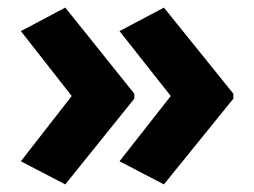

<svg xmlns="http://www.w3.org/2000/svg" viewBox="-20 -533 670 506"><path d="M595 -273 412 -47 295 -108 430 -280 295 -451 412 -513 595 -286ZM334 -273 152 -47 35 -108 169 -280 35 -451 152 -513 334 -286Z"/></svg>

Font: Noto Sans Thai Looped UI Condensed ExtraBold
Style: Regular
Weight: 800
Width: 3
Designer: Cadson Demak Team
Foundry: Cadson Demak Co., Ltd.
Version: Version 1.000